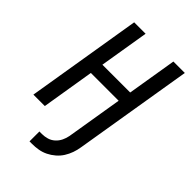

<svg xmlns="http://www.w3.org/2000/svg" viewBox="-276 -836 1153 1153"><g transform="rotate(45 300.0 -260.0)"><path d="M211 215V131H233Q255 131 277 124.5Q299 118 316.5 102Q334 86 344 65Q354 44 358 22L417 -336H181L126 0H29L150 -735H247L195 -420H431L483 -735H580L455 22Q451 48 442 73.5Q433 99 418.5 122Q404 145 382.5 163.5Q361 182 336.5 194Q312 206 285.5 210.5Q259 215 233 215Z"/></g></svg>

Font: Iosevka Aile Medium
Style: Italic
Weight: 500
Italic angle: -9°
Designer: Belleve Invis
Foundry: Belleve Invis
Version: Version 31.1.0; ttfautohint (v1.8.4)